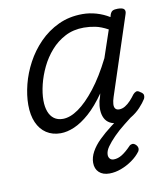

<svg xmlns="http://www.w3.org/2000/svg" viewBox="-85 -590 792 906"><g transform="rotate(-10 311.5 -137.5)"><path d="M173 17Q134 17 105 -2Q76 -21 60.5 -56.5Q45 -92 45 -141Q45 -187 58 -238.5Q71 -290 97.5 -339.5Q124 -389 163.5 -429.5Q203 -470 255 -494.5Q307 -519 371 -519Q404 -519 437 -509.5Q470 -500 499 -482L502 -493Q507 -507 515.5 -511Q524 -515 539 -515Q563 -515 570 -506.5Q577 -498 571 -482L448 -108Q442 -90 441 -75.5Q440 -61 446 -53.5Q452 -46 464 -46Q479 -46 493 -54.5Q507 -63 519.5 -76.5Q532 -90 542 -104Q549 -112 557 -115Q565 -118 576 -109Q590 -101 591 -92Q592 -83 588 -75Q577 -57 557.5 -36Q538 -15 512 0.5Q486 16 453 16Q425 16 408.5 6.5Q392 -3 384 -19.5Q376 -36 375 -57Q374 -78 379 -101Q382 -109 384.5 -118Q387 -127 389 -136Q350 -80 312 -46.5Q274 -13 239 2Q204 17 173 17ZM119 -149Q119 -119 127.5 -96Q136 -73 153 -60.5Q170 -48 195 -48Q230 -48 270 -76Q310 -104 353 -159Q396 -214 437 -296L481 -426Q448 -444 420.5 -449.5Q393 -455 366 -455Q316 -455 276.5 -434.5Q237 -414 207.5 -380.5Q178 -347 158.5 -306.5Q139 -266 129 -225Q119 -184 119 -149ZM367 244Q335 244 317 227Q299 210 299 181Q299 155 313.5 128.5Q328 102 354 76.5Q380 51 413.5 25.5Q447 0 485 -27L539 -26V-21Q507 4 477 27.5Q447 51 424 74.5Q401 98 387 118Q373 138 373 156Q373 167 379.5 174.5Q386 182 398 182Q418 182 438 169.5Q458 157 481 133Q486 127 495 125.5Q504 124 514 134Q520 140 521.5 148Q523 156 518 165Q502 187 476.5 205Q451 223 422.5 233.5Q394 244 367 244Z"/></g></svg>

Font: Playwrite CU Light
Style: Regular
Weight: 300
Designer: Veronika Burian, José Scaglione
Foundry: TypeTogether
Version: Version 1.002